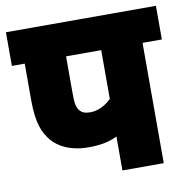

<svg xmlns="http://www.w3.org/2000/svg" viewBox="-73 -693 751 764"><g transform="rotate(-10 303.0 -311.0)"><path d="M528 -486H606V-622H0V-486H52V-340C52 -244 71 -203 99 -170C125 -140 172 -114 244 -114C291 -114 326 -120 361 -137V0H528ZM361 -486V-289C338 -266 307 -250 276 -250C255 -250 243 -255 235 -264C222 -278 219 -295 219 -339V-486Z"/></g></svg>

Font: Noto Sans SemiCondensed Black
Style: Italic
Weight: 900
Width: 4
Italic angle: -12°
Designer: Monotype Design Team
Foundry: Monotype Imaging Inc.
Version: Version 2.013